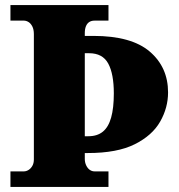

<svg xmlns="http://www.w3.org/2000/svg" viewBox="-20 -734 703 754"><path d="M21 0V-61H74Q83 -61 92 -66.5Q101 -72 107 -82.5Q113 -93 113 -108V-600Q113 -618 107 -630Q101 -642 92 -647.5Q83 -653 74 -653H21V-714H406V-653H351Q339 -653 330.5 -647.5Q322 -642 317.5 -631Q313 -620 313 -604V-593H347Q496 -593 568 -531.5Q640 -470 640 -371Q640 -311 609 -256.5Q578 -202 509 -167.5Q440 -133 325 -133H313V-110Q313 -96 318.5 -84.5Q324 -73 332.5 -67Q341 -61 351 -61H406V0ZM327 -199Q362 -199 384 -217Q406 -235 416.5 -272.5Q427 -310 427 -367Q427 -444 405 -484.5Q383 -525 330 -525H313V-199Z"/></svg>

Font: Noto Serif Khmer Black
Style: Regular
Weight: 900
Version: Version 2.003